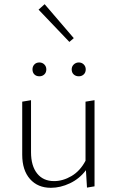

<svg xmlns="http://www.w3.org/2000/svg" viewBox="-20 -892 556 916"><path d="M332 -710 311 -692 164 -846 193 -872ZM168 -528Q153 -528 144 -537Q135 -546 135 -561Q135 -575 144 -584.5Q153 -594 168 -594Q182 -594 191.5 -584.5Q201 -575 201 -561Q201 -546 191.5 -537Q182 -528 168 -528ZM322 -561Q322 -575 332 -584.5Q342 -594 356 -594Q370 -594 379.5 -584.5Q389 -575 389 -561Q389 -546 379.5 -537Q370 -528 356 -528Q341 -528 331.5 -537Q322 -546 322 -561ZM388 -407 431 -414V-3L395 3L390 -80Q359 -39 313.5 -17.5Q268 4 223 4Q160 4 123 -38Q86 -80 86 -154V-407L128 -414V-166Q128 -101 157 -64.5Q186 -28 238 -28Q280 -28 321 -52Q362 -76 388 -125Z"/></svg>

Font: EauTest Light
Style: Regular
Weight: 300
Designer: Christian Thalmann (Catharsis Fonts)
Version: Version 0.001;PS 000.001;hotconv 1.0.88;makeotf.lib2.5.64775